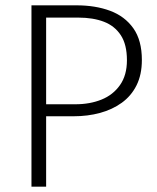

<svg xmlns="http://www.w3.org/2000/svg" viewBox="-20 -700 589 720"><path d="M153 0V-264H256Q309 -264 355 -276.5Q401 -289 436.5 -314.5Q472 -340 492 -380Q512 -420 512 -475Q512 -549 480 -594Q448 -639 393 -659.5Q338 -680 267 -680H98V0ZM274 -634Q329 -634 369.5 -618.5Q410 -603 433 -568Q456 -533 456 -474Q456 -418 430 -381Q404 -344 360.5 -326.5Q317 -309 263 -309H153V-634Z"/></svg>

Font: Catamaran ExtraLight
Style: Regular
Weight: 250
Designer: Pria Ravichandran
Version: Version 2.000